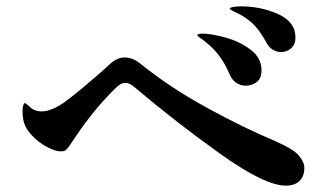

<svg xmlns="http://www.w3.org/2000/svg" viewBox="-20 -715 1040 605"><path d="M820 -580Q800 -616 782 -635Q764 -654 737 -669Q727 -674 715.5 -679.5Q704 -685 704 -688Q704 -691 714.5 -693Q725 -695 739 -695Q802 -695 856.5 -670.5Q911 -646 911 -597Q911 -575 897.5 -563Q884 -551 866 -551Q852 -551 839.5 -558.5Q827 -566 820 -580ZM704 -480Q689 -515 670.5 -539.5Q652 -564 625 -585Q618 -591 610 -596Q602 -601 602 -604Q602 -609 619 -609Q645 -609 689.5 -597Q734 -585 769 -559Q804 -533 804 -493Q804 -468 789 -456.5Q774 -445 754 -445Q738 -445 724.5 -454Q711 -463 704 -480ZM403 -441Q388 -454 375 -454Q363 -454 350 -443Q280 -376 220 -287Q207 -267 198.5 -255Q190 -243 185 -240.5Q180 -238 171 -238Q154 -238 127 -252.5Q100 -267 78.5 -290.5Q57 -314 53 -340Q51 -356 51 -361Q51 -374 53 -382Q55 -390 58 -390Q61 -390 67.5 -384Q74 -378 80 -373Q93 -364 111 -364Q136 -364 168 -383Q190 -396 245 -442Q300 -488 326 -513Q349 -534 373 -534Q399 -534 424 -513Q516 -439 631 -376Q746 -313 848 -270Q905 -245 922 -224.5Q939 -204 939 -186Q939 -159 923.5 -144.5Q908 -130 881 -130Q815 -130 676.5 -228.5Q538 -327 403 -441Z"/></svg>

Font: Shippori Mincho
Style: Bold
Weight: 700
Designer: FONTDASU
Foundry: FONTDASU / Google Inc. / but / Adobe
Version: Version 3.110; ttfautohint (v1.8.3)